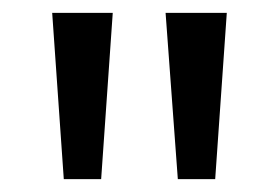

<svg xmlns="http://www.w3.org/2000/svg" viewBox="-20 -734 434 298"><path d="M237 -714 256 -456H314L332 -714ZM61 -714 79 -456H137L155 -714Z"/></svg>

Font: Noto Sans UI SemiCondensed
Style: Regular
Weight: 400
Width: 4
Designer: Monotype Design Team
Foundry: Monotype Imaging Inc.
Version: 1.001